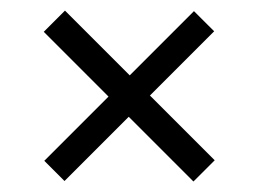

<svg xmlns="http://www.w3.org/2000/svg" viewBox="-20 -436 486 362"><path d="M62.5 -376 184.6 -253.9 63.5 -132.8 101.6 -94.7 222.7 -215.8 344.7 -93.8 384.8 -133.8 262.7 -255.9 383.8 -377 345.7 -415 224.6 -293.9 102.5 -416Z"/></svg>

Font: Yaldevi Colombo
Style: Regular
Weight: 400
Designer: Sol Matas, Denzil Rajitha, Kosala Senevirathne and Pathum Egodawatta
Foundry: Mooniak
Version: Version 1.020 ; ttfautohint (v1.6)